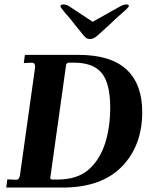

<svg xmlns="http://www.w3.org/2000/svg" viewBox="-20 -844 676 864"><path d="M53 -35Q67 -35 70 -57L138 -541V-545Q138 -562 123 -562L87 -560L92 -597H334Q478 -597 549 -531.5Q620 -466 620 -340Q620 -188 528 -94Q436 0 262 0H8L13 -37ZM454 -202Q476 -274 476 -360Q476 -468 438 -515Q400 -562 313 -562H291Q278 -562 277 -549L207 -49L206 -45Q206 -36 216 -36H238Q327 -36 378 -80Q429 -124 454 -202ZM355 -686 316 -734Q297 -760 273 -786Q252 -812 252 -815Q252 -824 266 -824Q280 -824 297 -812L397 -746L515 -812Q534 -824 549 -824Q560 -824 560 -817Q560 -811 527 -783Q497 -757 474 -734L421 -686Q401 -668 385 -668Q368 -668 355 -686Z"/></svg>

Font: Unna
Style: Bold Italic
Weight: 700
Italic angle: -8.05°
Designer: Jorge de Buen Unna
Foundry: Omnibus-Type
Version: Version 2.008